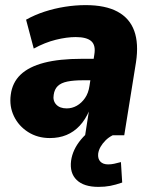

<svg xmlns="http://www.w3.org/2000/svg" viewBox="-20 -529 597 751"><path d="M175 11Q127 11 90 -12.5Q53 -36 34.5 -74.5Q16 -113 22 -158Q28 -206 60.5 -237Q93 -268 152.5 -283.5Q212 -299 301 -299H364L351 -215H305Q268 -215 243.5 -210Q219 -205 206 -192.5Q193 -180 190 -158Q186 -135 200 -120Q214 -105 241 -105Q262 -105 280.5 -115.5Q299 -126 312.5 -145.5Q326 -165 330 -193L349 -316Q355 -352 337 -368Q319 -384 276 -384Q241 -384 198.5 -373.5Q156 -363 112 -339L82 -452Q116 -471 154.5 -483.5Q193 -496 234 -502.5Q275 -509 315 -509Q392 -509 439.5 -483.5Q487 -458 505 -408.5Q523 -359 512 -286L466 0H313L328 -96H329Q314 -61 291.5 -37Q269 -13 240 -1Q211 11 175 11ZM365 202Q308 202 280 175Q252 148 258 100Q264 56 297 16.5Q330 -23 380 -47L421 0Q405 8 393 20Q381 32 373.5 45Q366 58 364 72Q362 92 372.5 103Q383 114 403 114Q415 114 426.5 111.5Q438 109 453 105L458 185Q432 194 411 198Q390 202 365 202Z"/></svg>

Font: Nunito Sans 10pt SemiCondensed Black
Style: Italic
Weight: 900
Width: 4
Italic angle: -9°
Designer: Vernon Adams
Foundry: Vernon Adams
Version: Version 3.101;gftools[0.9.27]